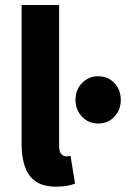

<svg xmlns="http://www.w3.org/2000/svg" viewBox="-20 -720 493 752"><path d="M200.1 11.1Q149.6 11.1 120.1 -9.3Q90.5 -29.7 77.6 -67.2Q64.6 -104.6 64.6 -154.9V-700.4H211.5V-148.9Q211.5 -125.2 220.4 -116.4Q229.2 -107.5 238.6 -107.5Q243.2 -107.5 246.7 -108Q250.2 -108.5 256.2 -109.5L274 -1.1Q262.3 4 243.7 7.6Q225.2 11.1 200.1 11.1ZM364.4 -236.2Q326.7 -236.2 301.2 -263.1Q275.7 -290 275.7 -328.6Q275.7 -368.4 301.2 -394.8Q326.7 -421.3 364.4 -421.3Q403.1 -421.3 428.1 -394.8Q453.1 -368.4 453.1 -328.6Q453.1 -290 428.1 -263.1Q403.1 -236.2 364.4 -236.2Z"/></svg>

Font: Source Sans 3 VF
Style: Regular
Weight: 200
Designer: Paul D. Hunt
Foundry: Adobe
Version: Version 3.046;hotconv 1.0.118;makeotfexe 2.5.65603